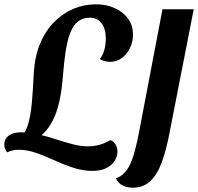

<svg xmlns="http://www.w3.org/2000/svg" viewBox="-72 -703 919 891"><path d="M67 -42 13 -54Q43 -79 56.5 -120.5Q70 -162 75.5 -223Q81 -284 85 -368Q90 -443 114.5 -501.5Q139 -560 179 -600.5Q219 -641 268.5 -662Q318 -683 373 -683Q421 -683 460 -665.5Q499 -648 522 -617Q545 -586 545 -542Q545 -508 531 -479.5Q517 -451 493.5 -433.5Q470 -416 439 -416Q426 -416 414 -419.5Q402 -423 391 -429Q404 -444 411.5 -469.5Q419 -495 419 -523Q419 -571 398.5 -596Q378 -621 346 -621Q312 -621 289.5 -603Q267 -585 253.5 -549.5Q240 -514 232.5 -464Q225 -414 220 -351Q215 -286 204 -235Q193 -184 174 -146Q155 -108 128.5 -82Q102 -56 67 -42ZM357 90Q313 90 268.5 75.5Q224 61 180.5 41Q137 21 95.5 6.5Q54 -8 16 -8Q1 -8 -13 -5Q-27 -2 -39 4Q-44 -2 -48 -11.5Q-52 -21 -52 -32Q-52 -49 -43.5 -61.5Q-35 -74 -17.5 -81.5Q0 -89 25 -89Q65 -89 106 -79.5Q147 -70 186.5 -57Q226 -44 264 -34Q302 -24 337 -24Q364 -24 389.5 -31Q415 -38 441 -53Q456 -47 464.5 -32Q473 -17 473 1Q473 24 459.5 44.5Q446 65 420.5 77.5Q395 90 357 90ZM545 168Q518 168 497 157.5Q476 147 466 125Q490 116 506.5 98Q523 80 534.5 54Q546 28 554.5 -5.5Q563 -39 571 -78L682 -660H827L716 -93Q700 -7 678.5 51Q657 109 624.5 138.5Q592 168 545 168Z"/></svg>

Font: Sansita Swashed Light Medium
Style: Regular
Weight: 500
Version: Version 1.003